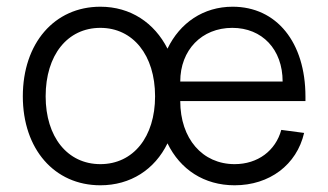

<svg xmlns="http://www.w3.org/2000/svg" viewBox="-20 -536 978 572"><path d="M279 16C369 16 441 -31 479 -109C517 -31 588 16 679 16C783 16 864 -45 886 -140L818 -149C801 -87 748 -47 679 -47C583 -47 517 -123 517 -235H890V-248C890 -410 804 -516 673 -516C586 -516 516 -468 479 -391C440 -468 369 -516 279 -516C142 -516 48 -407 48 -249C48 -92 142 16 279 16ZM279 -47C181 -47 116 -128 116 -249C116 -372 181 -453 279 -453C376 -453 442 -372 442 -249C442 -128 377 -47 279 -47ZM822 -293H517C517 -387 581 -453 672 -453C761 -453 822 -389 822 -293Z"/></svg>

Font: Uncut Sans Book
Style: Regular
Weight: 350
Designer: Kasper Nordkvist
Foundry: UNCUT.wtf
Version: Version 1.304;Glyphs 3.2 (3246)